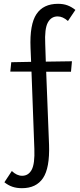

<svg xmlns="http://www.w3.org/2000/svg" viewBox="-20 -731 418 1006"><path d="M220 -408 357 -410 352 -355H222L237 28Q241 149 205.5 202Q170 255 95 255Q67 255 45 247.5Q23 240 3 224L42 165Q68 190 96 190Q129 190 146 158.5Q163 127 160 49L145 -356H34L39 -405L143 -407L140 -480Q135 -603 171 -657Q207 -711 284 -711Q312 -711 333.5 -703Q355 -695 375 -679L336 -621Q309 -645 282 -645Q248 -645 230.5 -612.5Q213 -580 217 -500Z"/></svg>

Font: Ysabeau Medium
Style: Regular
Weight: 500
Designer: Christian Thalmann (Catharsis Fonts)
Version: Version 0.003